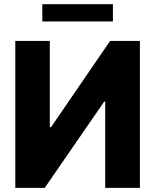

<svg xmlns="http://www.w3.org/2000/svg" viewBox="-20 -904 747 924"><path d="M219.7 -707V-292H225.6L509.8 -707H653.3V0H486.3V-415H481.4L195.3 0H53.7V-707ZM523.4 -800.8H183.6V-883.8H523.4Z"/></svg>

Font: Pretendard JP ExtraBold
Style: Regular
Weight: 800
Designer: Base glyphs from Inter by Rasmus Andersson; Hangeul glyphs from Noto Sans CJK(Source Han Sans) by Jang Soo-young and Kan
Foundry: Kil Hyung-jin
Version: Version 1.309